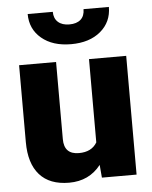

<svg xmlns="http://www.w3.org/2000/svg" viewBox="-54 -796 672 851"><g transform="rotate(-5 282.0 -370.5)"><path d="M360.8 -57.1Q308.6 9.8 219.7 9.8Q132.8 9.8 88.1 -40.8Q43.5 -91.3 43.5 -186V-528.3H208V-185.1Q208 -117.2 273.9 -117.2Q330.6 -117.2 354.5 -157.7V-528.3H520V0H365.7ZM462.4 -751Q462.4 -684.1 413.1 -642.6Q363.8 -601.1 281.7 -601.1Q199.7 -601.1 150.4 -642.6Q101.1 -684.1 101.1 -751H212.9Q212.9 -721.7 231.2 -705.3Q249.5 -689 281.7 -689Q314 -689 331.8 -704.8Q349.6 -720.7 349.6 -751Z"/></g></svg>

Font: Sadagaat-English
Style: Regular
Weight: 900
Designer: Ahmed alsheikh
Foundry: Ahmed alsheikh Design
Version: Version 2.137;January 17, 2018;FontCreator 11.0.0.2408 64-bi